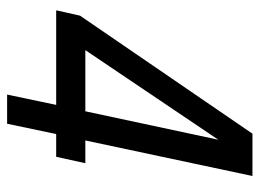

<svg xmlns="http://www.w3.org/2000/svg" viewBox="-115 -615 730 540"><g transform="rotate(90 250.0 -345.0)"><path d="M9 -138 24 -205 356 -690H475L375 -220H439L421 -138H357L328 0H246L275 -138ZM121 -220H293L373 -594Z"/></g></svg>

Font: Radio Canada Condensed
Style: Italic
Weight: 400
Width: 3
Italic angle: -12°
Designer: Charles Daoud, Etienne Aubert Bonn, Alexandre Saumier Demers, Jacques Le Bailly
Foundry: Radio-Canada
Version: Version 2.104; ttfautohint (v1.8.4.7-5d5b);gftools[0.9.28.de